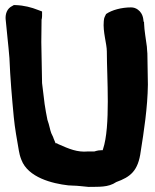

<svg xmlns="http://www.w3.org/2000/svg" viewBox="-20 -736 608 753"><path d="M2 -662C6 -616 13 -559 17 -508C20 -430 27 -351 34 -277C38 -234 47 -186 54 -145C56 -134 58 -124 64 -109C90 -40 185 -16 248 -9C250 -9 266 -8 267 -8C281 -8 305 -5 327 -3H330C366 -4 404 0 436 -22C491 -42 522 -65 532 -143C544 -218 559 -315 560 -404L558 -525V-526C557 -533 557 -542 556 -553C552 -585 546 -615 545 -645V-649L543 -652C542 -654 544 -681 521 -698C513 -704 504 -707 494 -707C457 -707 419 -697 396 -681C392 -671 388 -669 387 -653C383 -610 399 -565 399 -534C399 -434 414 -240 384 -151C383 -149 383 -148 383 -147H379C371 -147 363 -146 350 -142H325C283 -138 251 -152 208 -171L203 -174H198C195 -181 192 -188 189 -196V-197L181 -214C176 -227 174 -244 166 -266C162 -286 158 -307 155 -328L145 -410L142 -571L143 -659C144 -661 145 -668 145 -673V-691L129 -697C104 -707 74 -715 41 -716H34L29 -713C7 -703 1 -681 2 -662Z"/></svg>

Font: Vapor
Style: Blk
Weight: 900
Foundry: Cannot Into Space Fonts
Version: Version 0.179